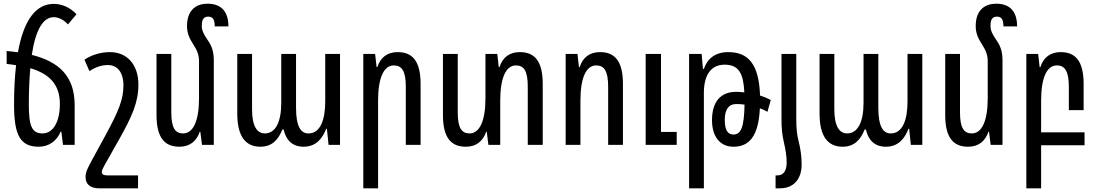

<svg xmlns="http://www.w3.org/2000/svg" viewBox="-20 -784 5944 1039"><path d="M384 -215C384 -371 300 -450 152 -487C173 -625 214 -691 271 -691C292 -691 321 -681 348 -652L394 -707C361 -742 317 -763 271 -763C176 -763 109 -679 77 -501C57 -504 37 -506 16 -508V-438C34 -436 51 -434 67 -431C60 -370 56 -299 56 -219C56 -53 89 10 190 10C244 10 287 -21 308 -71H312L321 0H384ZM136 -219C136 -293 139 -358 144 -415C245 -385 304 -329 304 -221C304 -129 270 -62 210 -62C152 -62 136 -103 136 -219Z M727 235V165H559C538 165 531 158 531 146C531 137 538 124 548 106L622 -25C694 -152 729 -231 729 -326C729 -433 669 -502 575 -502C525 -502 476 -487 437 -461L464 -399C497 -421 530 -432 564 -432C615 -432 648 -393 648 -321C648 -247 622 -183 553 -56L480 78C453 128 443 147 443 175C443 213 469 235 516 235Z M1137 -456C1137 -501 1128 -533 1104 -567C1081 -600 1072 -620 1072 -644C1072 -677 1081 -694 1107 -694C1132 -694 1142 -678 1142 -641H1216C1216 -720 1179 -764 1103 -764C1044 -764 992 -732 992 -643C992 -607 1003 -579 1027 -542C1047 -511 1057 -487 1057 -452V-252C1057 -131 1026 -62 971 -62C928 -62 907 -92 907 -176V-492H827V-162C827 -37 872 10 951 10C1005 10 1043 -18 1061 -71H1064L1073 0H1137Z M1389 10C1452 10 1486 -28 1508 -83H1515C1526 -33 1556 10 1623 10C1693 10 1727 -39 1745 -87H1749L1758 0H1820V-492H1740V-236C1740 -136 1714 -62 1649 -62C1609 -62 1582 -97 1582 -201V-492H1502V-227C1502 -122 1470 -62 1413 -62C1372 -62 1344 -100 1344 -191V-492H1264V-169C1264 -46 1309 10 1389 10Z M1946 235H2026V-240C2026 -361 2056 -430 2111 -430C2155 -430 2176 -399 2176 -315V0H2256V-330C2256 -456 2210 -502 2132 -502C2078 -502 2039 -475 2022 -421H2018L2010 -492H1946Z M2793 -502C2739 -502 2700 -475 2683 -421H2679L2671 -492H2607V-252C2607 -131 2576 -62 2521 -62C2478 -62 2457 -92 2457 -176V-492H2377V-162C2377 -37 2422 10 2501 10C2555 10 2593 -18 2611 -71H2614L2623 0H2687V-240C2687 -361 2717 -430 2772 -430C2816 -430 2836 -399 2836 -315V0H2917V-330C2917 -456 2871 -502 2793 -502Z M3041 0H3121V-240C3121 -361 3151 -430 3206 -430C3250 -430 3271 -399 3271 -315V0H3351V-330C3351 -456 3305 -502 3227 -502C3173 -502 3134 -475 3117 -421H3113L3105 -492H3041ZM3474 0H3642V-70H3557V-492H3474Z M3709 235H3789V-281C3789 -379 3828 -434 3901 -434C3978 -434 4003 -387 4008 -284C3993 -286 3978 -287 3964 -287C3878 -287 3833 -232 3833 -134C3833 -45 3876 10 3949 10C4035 10 4085 -48 4092 -198C4107 -193 4121 -186 4133 -179L4151 -243C4134 -252 4114 -260 4093 -267C4087 -434 4032 -502 3921 -502C3852 -502 3808 -468 3789 -411H3784L3777 -492H3709ZM3902 -136C3902 -189 3922 -221 3964 -221C3979 -221 3994 -220 4009 -218C4007 -97 3990 -56 3949 -56C3917 -56 3902 -82 3902 -136Z M4209 -145C4209 -84 4213 -54 4222 -14C4231 25 4237 62 4237 95C4237 141 4219 165 4188 165H4177V235H4202C4276 235 4318 183 4318 107C4318 59 4311 17 4302 -18C4292 -59 4289 -87 4289 -145V-492H4209Z M4540 10C4603 10 4637 -28 4659 -83H4666C4677 -33 4707 10 4774 10C4844 10 4878 -39 4896 -87H4900L4909 0H4971V-492H4891V-236C4891 -136 4865 -62 4800 -62C4760 -62 4733 -97 4733 -201V-492H4653V-227C4653 -122 4621 -62 4564 -62C4523 -62 4495 -100 4495 -191V-492H4415V-169C4415 -46 4460 10 4540 10Z M5405 -456C5405 -501 5396 -533 5372 -567C5349 -600 5340 -620 5340 -644C5340 -677 5349 -694 5375 -694C5400 -694 5410 -678 5410 -641H5484C5484 -720 5447 -764 5371 -764C5312 -764 5260 -732 5260 -643C5260 -607 5271 -579 5295 -542C5315 -511 5325 -487 5325 -452V-252C5325 -131 5294 -62 5239 -62C5196 -62 5175 -92 5175 -176V-492H5095V-162C5095 -37 5140 10 5219 10C5273 10 5311 -18 5329 -71H5332L5341 0H5405Z M5534 235H5614V2H5849V-68H5614V-240C5614 -361 5644 -430 5699 -430C5743 -430 5764 -398 5764 -314V-188H5844V-330C5844 -456 5798 -502 5720 -502C5666 -502 5627 -475 5610 -421H5606L5598 -492H5534Z"/></svg>

Font: Noto Sans Armenian ExtraCondensed
Style: Regular
Weight: 400
Width: 2
Designer: Monotype Design Team
Foundry: Monotype Imaging Inc.
Version: Version 2.008